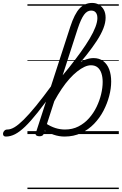

<svg xmlns="http://www.w3.org/2000/svg" viewBox="-187 -914 830 1309"><path d="M-146 17Q-159 17 -163.5 9.5Q-168 2 -166 -7Q-164 -16 -156.5 -23.5Q-149 -31 -137 -31Q-114 -31 -87.5 -47Q-61 -63 -25.5 -98Q10 -133 57.5 -191Q105 -249 168 -335Q178 -348 184.5 -343Q191 -338 191.5 -324Q192 -310 182 -297Q118 -208 70 -147.5Q22 -87 -15.5 -51Q-53 -15 -84.5 1Q-116 17 -146 17ZM81 15Q70 15 61.5 10Q53 5 57 -7L292 -731Q321 -820 356 -857Q391 -894 441 -894Q469 -894 489.5 -881Q510 -868 521.5 -846Q533 -824 533 -793Q533 -760 518 -721Q503 -682 473.5 -636.5Q444 -591 401.5 -537.5Q359 -484 304 -422Q249 -360 182 -290L183 -334Q237 -395 282 -451.5Q327 -508 363 -558Q399 -608 424.5 -651Q450 -694 463.5 -729.5Q477 -765 477 -791Q477 -808 472 -819Q467 -830 458 -836Q449 -842 434 -842Q407 -842 386 -813.5Q365 -785 343 -719L112 -4Q109 6 102 10.5Q95 15 81 15ZM106 -32Q97 -38 96 -46.5Q95 -55 99 -63Q103 -71 110 -74.5Q117 -78 125 -73Q159 -51 191 -41Q223 -31 256 -31Q307 -31 348 -52Q389 -73 420 -108Q451 -143 471.5 -185.5Q492 -228 502.5 -272Q513 -316 513 -355Q513 -388 504.5 -414Q496 -440 478.5 -454.5Q461 -469 433 -469Q412 -469 388.5 -458Q365 -447 339 -426.5Q313 -406 286.5 -376.5Q260 -347 234 -308.5Q208 -270 183 -224L169 -251Q190 -295 215 -335.5Q240 -376 268.5 -409Q297 -442 327.5 -466.5Q358 -491 389 -504.5Q420 -518 451 -518Q490 -518 517 -497.5Q544 -477 557.5 -441Q571 -405 571 -358Q571 -311 557.5 -259.5Q544 -208 518.5 -159Q493 -110 454.5 -70Q416 -30 365.5 -6.5Q315 17 253 17Q216 17 179 4.5Q142 -8 106 -32ZM0 365H623V375H0ZM0 -20H623V0H0ZM0 -505H623V-500H0ZM0 -885H623V-875H0Z"/></svg>

Font: Playwrite DK Loopet Guides
Style: Regular
Weight: 400
Designer: Veronika Burian, José Scaglione
Foundry: TypeTogether
Version: Version 1.003